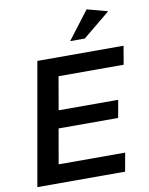

<svg xmlns="http://www.w3.org/2000/svg" viewBox="-100 -1014 844 1086"><g transform="rotate(-10 322.0 -471.0)"><path d="M201 -306H543L561 -407H219L252 -597H626L644 -703H149L25 0H529L548 -106H166ZM351 -781H435L592 -910L474 -942Z"/></g></svg>

Font: Geom Medium
Style: Italic
Weight: 500
Italic angle: -10°
Version: Version 1.102